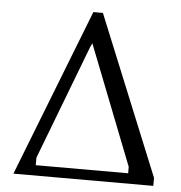

<svg xmlns="http://www.w3.org/2000/svg" viewBox="-49 -695 700 741"><g transform="rotate(5 301.0 -324.0)"><path d="M30 0 283 -648H320L572 -31V0ZM113 -40H471V-65L295 -514L290 -527V-528L283 -514L113 -69Z"/></g></svg>

Font: Faustina Light
Style: Regular
Weight: 300
Designer: Alfonso Garcia
Foundry: http://www.omnibus-type.com
Version: Version 1.200